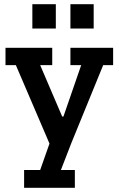

<svg xmlns="http://www.w3.org/2000/svg" viewBox="-20 -675 562 908"><path d="M468 -367 318 0 268 129H334V213H94V129H170L214 4L55 -367H6V-449H227V-367H170L274 -124H280L364 -367H313V-449H515V-367ZM133 -655H244V-540H133ZM313 -655H423V-540H313Z"/></svg>

Font: Zilla Slab SemiBold
Style: Regular
Weight: 600
Designer: Typotheque.com
Foundry: Typotheque type foundry
Version: Version 1.1; 2017